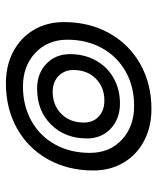

<svg xmlns="http://www.w3.org/2000/svg" viewBox="40 -574 544 665"><g transform="rotate(-90 312.5 -242.0)"><path d="M54 -191Q54 -279 92.5 -348Q131 -417 199.5 -455.5Q268 -494 356 -494Q418 -494 466 -468.5Q514 -443 541 -397.5Q568 -352 568 -293Q568 -205 529.5 -136Q491 -67 422.5 -28.5Q354 10 267 10Q205 10 156.5 -15.5Q108 -41 81 -87Q54 -133 54 -191ZM507 -281Q507 -349 461.5 -392Q416 -435 345 -435Q278 -435 225.5 -405.5Q173 -376 144 -323.5Q115 -271 115 -203Q115 -135 160.5 -92.5Q206 -50 278 -50Q345 -50 397 -79.5Q449 -109 478 -161.5Q507 -214 507 -281ZM165 -213Q165 -289 213 -337.5Q261 -386 337 -386Q390 -386 423.5 -354Q457 -322 457 -272Q457 -222 435 -182.5Q413 -143 374 -121Q335 -99 286 -99Q233 -99 199 -131Q165 -163 165 -213ZM402 -260Q402 -292 381 -312Q360 -332 327 -332Q280 -332 250 -302Q220 -272 220 -224Q220 -192 241 -172.5Q262 -153 296 -153Q343 -153 372.5 -183Q402 -213 402 -260Z"/></g></svg>

Font: Sarabun SemiBold
Style: Italic
Weight: 600
Italic angle: -10°
Designer: Suppakit Chalermlarp | Katatrad Co.,Ltd.
Foundry: Cadson Demak Co.,Ltd.
Version: Version 1.000; ttfautohint (v1.6)